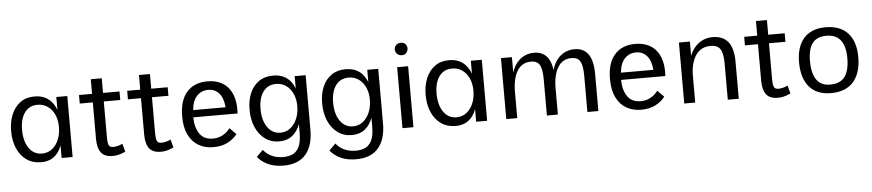

<svg xmlns="http://www.w3.org/2000/svg" viewBox="-48 -1022 7118 1568"><g transform="rotate(-5 3511.0 -238.0)"><path d="M254 20Q185 20 135 -15Q85 -50 58 -112Q31 -174 31 -254Q31 -330 56 -390Q81 -450 128.5 -485Q176 -520 245 -520Q342 -520 393.5 -449.5Q445 -379 445 -248Q445 -121 396 -50.5Q347 20 254 20ZM267 -50Q314 -50 349 -77Q384 -104 403.5 -150Q423 -196 423 -254Q423 -312 403 -356Q383 -400 347 -425Q311 -450 264 -450Q197 -450 159 -398.5Q121 -347 121 -257Q121 -163 160.5 -106.5Q200 -50 267 -50ZM423 0V-500H513V0Z M945 -6Q907 11 884 15.5Q861 20 841 20Q774 20 745 -18Q716 -56 716 -132V-620H806V-141Q806 -86 815.5 -69.5Q825 -53 850 -53Q869 -53 890 -58.5Q911 -64 927 -73ZM609 -500H941V-430H609Z M1340 -6Q1302 11 1279 15.5Q1256 20 1236 20Q1169 20 1140 -18Q1111 -56 1111 -132V-620H1201V-141Q1201 -86 1210.5 -69.5Q1220 -53 1245 -53Q1264 -53 1285 -58.5Q1306 -64 1322 -73ZM1004 -500H1336V-430H1004Z M1667 20Q1597 20 1544.5 -10.5Q1492 -41 1462.5 -101.5Q1433 -162 1433 -251Q1433 -383 1494 -451.5Q1555 -520 1663 -520Q1737 -520 1789 -487.5Q1841 -455 1866.5 -392Q1892 -329 1886 -237H1523Q1523 -156 1558.5 -103Q1594 -50 1668 -50Q1711 -50 1747 -69Q1783 -88 1809 -123L1862 -70Q1832 -30 1782.5 -5Q1733 20 1667 20ZM1527 -296H1793Q1786 -373 1752 -411.5Q1718 -450 1663 -450Q1608 -450 1571 -411.5Q1534 -373 1527 -296Z M2224 220Q2150 220 2096.5 195Q2043 170 2012 130L2065 77Q2092 112 2133 131Q2174 150 2229 150Q2269 150 2302.5 135.5Q2336 121 2356.5 81Q2377 41 2377 -36V-500H2467V-52Q2467 78 2406 149Q2345 220 2224 220ZM2206 20Q2139 20 2089.5 -16.5Q2040 -53 2013 -116Q1986 -179 1986 -259Q1986 -335 2011 -394Q2036 -453 2084 -486.5Q2132 -520 2201 -520Q2299 -520 2349.5 -450Q2400 -380 2400 -253Q2400 -171 2378 -109.5Q2356 -48 2313 -14Q2270 20 2206 20ZM2221 -50Q2268 -50 2303 -77.5Q2338 -105 2357.5 -151.5Q2377 -198 2377 -255Q2377 -312 2357 -356Q2337 -400 2301.5 -425Q2266 -450 2219 -450Q2152 -450 2114 -398.5Q2076 -347 2076 -257Q2076 -163 2116 -106.5Q2156 -50 2221 -50Z M2819 220Q2745 220 2691.5 195Q2638 170 2607 130L2660 77Q2687 112 2728 131Q2769 150 2824 150Q2864 150 2897.5 135.5Q2931 121 2951.5 81Q2972 41 2972 -36V-500H3062V-52Q3062 78 3001 149Q2940 220 2819 220ZM2801 20Q2734 20 2684.5 -16.5Q2635 -53 2608 -116Q2581 -179 2581 -259Q2581 -335 2606 -394Q2631 -453 2679 -486.5Q2727 -520 2796 -520Q2894 -520 2944.5 -450Q2995 -380 2995 -253Q2995 -171 2973 -109.5Q2951 -48 2908 -14Q2865 20 2801 20ZM2816 -50Q2863 -50 2898 -77.5Q2933 -105 2952.5 -151.5Q2972 -198 2972 -255Q2972 -312 2952 -356Q2932 -400 2896.5 -425Q2861 -450 2814 -450Q2747 -450 2709 -398.5Q2671 -347 2671 -257Q2671 -163 2711 -106.5Q2751 -50 2816 -50Z M3217 -500H3307V0H3217ZM3210 -646Q3210 -658 3216 -669.5Q3222 -681 3234 -688.5Q3246 -696 3263 -696Q3289 -696 3302 -680.5Q3315 -665 3315 -646Q3315 -627 3302 -610.5Q3289 -594 3263 -594Q3246 -594 3234 -602Q3222 -610 3216 -622Q3210 -634 3210 -646Z M3652 20Q3583 20 3533 -15Q3483 -50 3456 -112Q3429 -174 3429 -254Q3429 -330 3454 -390Q3479 -450 3526.5 -485Q3574 -520 3643 -520Q3740 -520 3791.5 -449.5Q3843 -379 3843 -248Q3843 -121 3794 -50.5Q3745 20 3652 20ZM3665 -50Q3712 -50 3747 -77Q3782 -104 3801.5 -150Q3821 -196 3821 -254Q3821 -312 3801 -356Q3781 -400 3745 -425Q3709 -450 3662 -450Q3595 -450 3557 -398.5Q3519 -347 3519 -257Q3519 -163 3558.5 -106.5Q3598 -50 3665 -50ZM3821 0V-500H3911V0Z M4068 -500H4158V0H4068ZM4401 -294Q4401 -379 4381 -414.5Q4361 -450 4310 -450Q4234 -450 4196 -386Q4158 -322 4158 -217L4151 -274L4150 -342Q4161 -397 4187 -436.5Q4213 -476 4252 -498Q4291 -520 4340 -520Q4415 -520 4453 -466Q4491 -412 4491 -304V0H4401ZM4733 -294Q4733 -379 4713 -414.5Q4693 -450 4642 -450Q4567 -450 4529 -386Q4491 -322 4491 -217L4483 -274L4482 -342Q4493 -397 4519 -436.5Q4545 -476 4584 -498Q4623 -520 4672 -520Q4747 -520 4785 -466Q4823 -412 4823 -304V0H4733Z M5174 20Q5104 20 5051.5 -10.5Q4999 -41 4969.5 -101.5Q4940 -162 4940 -251Q4940 -383 5001 -451.5Q5062 -520 5170 -520Q5244 -520 5296 -487.5Q5348 -455 5373.5 -392Q5399 -329 5393 -237H5030Q5030 -156 5065.5 -103Q5101 -50 5175 -50Q5218 -50 5254 -69Q5290 -88 5316 -123L5369 -70Q5339 -30 5289.5 -5Q5240 20 5174 20ZM5034 -296H5300Q5293 -373 5259 -411.5Q5225 -450 5170 -450Q5115 -450 5078 -411.5Q5041 -373 5034 -296Z M5884 -294Q5884 -379 5861.5 -414.5Q5839 -450 5783 -450Q5701 -450 5659 -386Q5617 -322 5617 -217L5607 -274L5605 -342Q5617 -397 5645 -436.5Q5673 -476 5713.5 -498Q5754 -520 5803 -520Q5890 -520 5932 -466Q5974 -412 5974 -304V0H5884ZM5527 -500H5617V0H5527Z M6398 -6Q6360 11 6337 15.5Q6314 20 6294 20Q6227 20 6198 -18Q6169 -56 6169 -132V-620H6259V-141Q6259 -86 6268.5 -69.5Q6278 -53 6303 -53Q6322 -53 6343 -58.5Q6364 -64 6380 -73ZM6062 -500H6394V-430H6062Z M6727 20Q6651 20 6598 -12Q6545 -44 6517.5 -105.5Q6490 -167 6490 -255Q6490 -338 6517.5 -397.5Q6545 -457 6598.5 -488.5Q6652 -520 6728 -520Q6851 -520 6913.5 -450Q6976 -380 6976 -255Q6976 -123 6913 -51.5Q6850 20 6727 20ZM6729 -50Q6809 -50 6847.5 -100Q6886 -150 6886 -253Q6886 -351 6847.5 -400.5Q6809 -450 6731 -450Q6654 -450 6617 -402.5Q6580 -355 6580 -255Q6580 -153 6617 -101.5Q6654 -50 6729 -50Z"/></g></svg>

Font: Moderustic
Style: Regular
Weight: 400
Designer: Tural Alisoy
Foundry: TAFT Foundry
Version: Version 2.120